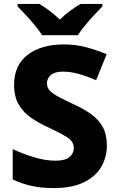

<svg xmlns="http://www.w3.org/2000/svg" viewBox="-20 -951 603 981"><path d="M526 -207Q526 -146 496 -96.5Q466 -47 406 -18.5Q346 10 255 10Q192 10 142 -1Q92 -12 45 -34V-189Q99 -164 155.5 -147Q212 -130 264 -130Q313 -130 335 -148.5Q357 -167 357 -195Q357 -229 322 -250.5Q287 -272 223 -302Q181 -321 141.5 -347.5Q102 -374 77 -414.5Q52 -455 52 -518Q52 -618 121.5 -671Q191 -724 306 -724Q368 -724 421 -709.5Q474 -695 525 -674L471 -541Q423 -562 381.5 -573.5Q340 -585 301 -585Q260 -585 240 -568Q220 -551 220 -525Q220 -504 234 -488.5Q248 -473 278 -457Q308 -441 357 -418Q410 -394 448 -366Q486 -338 506 -300.5Q526 -263 526 -207ZM195 -771Q181 -794 158.5 -821Q136 -848 112.5 -873.5Q89 -899 70 -918V-931H181Q208 -915 233.5 -895.5Q259 -876 286 -851Q311 -876 338.5 -896Q366 -916 392 -931H503V-918Q485 -900 461.5 -874.5Q438 -849 415 -821.5Q392 -794 378 -771Z"/></svg>

Font: Noto Sans Bengali ExtraBold
Style: Regular
Weight: 800
Designer: Jelle Bosma - Monotype Design Team
Foundry: Monotype Imaging Inc.
Version: Version 2.003; ttfautohint (v1.8.4.7-5d5b)